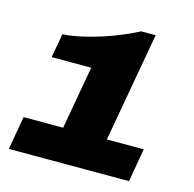

<svg xmlns="http://www.w3.org/2000/svg" viewBox="-102 -792 902 895"><g transform="rotate(15 349.5 -344.5)"><path d="M17 0 45 -161H236L290 -465H99L120 -581Q159 -583 205 -593Q251 -603 298.5 -618Q346 -633 390.5 -651.5Q435 -670 471 -689H541L447 -161H625L597 0Z"/></g></svg>

Font: Archivo SemiExpanded Black
Style: Italic
Weight: 900
Width: 6
Italic angle: -10°
Designer: Hector Gatti
Foundry: Omnibus-Type
Version: Version 2.001